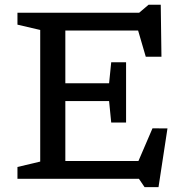

<svg xmlns="http://www.w3.org/2000/svg" viewBox="-20 -758 774 814"><path d="M514.5 -494V-366V-238.5H451.5L442.5 -329.5H195.5V-405H442.5L451.5 -494ZM664.5 -517.5H598L554 -668L592.5 -628.5H195.5V-704H570L610 -738H661.5ZM550 -36 626.5 -214 690 -213.5 652 35.5H593L569 0H195.5V-75.5H583ZM54 0V-50L150.5 -73V-631L54 -653.5V-704H257V0Z"/></svg>

Font: Newsreader 7pt
Style: Regular
Weight: 400
Designer: Hugues Gentile
Foundry: Production Type
Version: Version 1.003